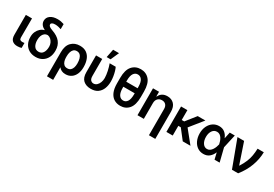

<svg xmlns="http://www.w3.org/2000/svg" viewBox="56 -1975 4815 3373"><g transform="rotate(30 2464.0 -289.0)"><path d="M59.6 -545.9H184.6L183.6 -158.7Q184.1 -124.5 200.4 -113.5Q216.8 -102.5 242.7 -102.5Q255.9 -102.5 267.1 -104Q278.3 -105.5 285.6 -106.4V-6.3Q269.5 -1 248.3 2.9Q227.1 6.8 201.7 6.3Q137.2 6.8 98.1 -28.6Q59.1 -64 59.6 -147Z M382.8 -614.3Q382.8 -680.7 436.8 -720.5Q490.7 -760.3 584 -760.3Q619.6 -760.3 650.4 -754.6Q681.2 -749 715.3 -737.3V-634.3Q693.8 -642.6 660.2 -650.4Q626.5 -658.2 591.8 -658.2Q551.3 -658.2 531 -646Q510.7 -633.8 511.2 -613.3Q510.7 -597.2 528.1 -579.3Q545.4 -561.5 597.2 -543.5Q714.8 -502.9 770 -433.6Q825.2 -364.3 825.2 -264.2V-254.4Q825.2 -177.7 794.7 -118.2Q764.2 -58.6 707.8 -24.4Q651.4 9.8 574.7 9.8Q496.6 9.8 439.7 -23.7Q382.8 -57.1 352.5 -115.5Q322.3 -173.8 322.3 -249V-258.8Q322.3 -312.5 343.3 -358.4Q364.3 -404.3 399.9 -436Q435.5 -467.8 480 -478.5L479 -481.4Q433.1 -503.9 408.2 -537.1Q383.3 -570.3 382.8 -614.3ZM453.6 -269V-260.3Q453.6 -189.9 483.9 -142.8Q514.2 -95.7 574.7 -95.7Q634.3 -95.7 664.1 -142.8Q693.8 -189.9 693.8 -260.3V-269Q693.8 -305.2 678.7 -339.6Q663.6 -374 636.7 -398.7Q609.9 -423.3 574.7 -430.2Q534.7 -430.2 507.6 -408.7Q480.5 -387.2 467 -350.3Q453.6 -313.5 453.6 -269Z M919.9 203.1V-285.6Q919.4 -417 985.4 -484.9Q1051.3 -552.7 1157.7 -552.7Q1241.2 -552.7 1294.2 -514.4Q1347.2 -476.1 1372.3 -410.4Q1397.5 -344.7 1397.5 -262.7V-252.9Q1397.5 -174.8 1371.3 -115.7Q1345.2 -56.6 1296.4 -23.4Q1247.6 9.8 1179.7 9.8Q1133.8 9.8 1101.1 -6.3Q1068.4 -22.5 1044.9 -51.8L1045.9 203.1ZM1044.4 -242.2Q1045.4 -209.5 1055.7 -175.5Q1065.9 -141.6 1090.3 -118.7Q1114.7 -95.7 1157.7 -95.7Q1199.7 -95.7 1224.4 -118.4Q1249 -141.1 1259.8 -177Q1270.5 -212.9 1270.5 -252.9V-262.7Q1270.5 -312.5 1259 -353.5Q1247.6 -394.5 1222.2 -418.9Q1196.8 -443.4 1155.3 -443.4Q1114.7 -443.4 1090.3 -419.7Q1065.9 -396 1054.9 -357.9Q1043.9 -319.8 1043.9 -276.4Z M1483.4 -545.9H1608.9V-204.6Q1608.9 -142.6 1633.1 -118.7Q1657.2 -94.7 1689 -94.7Q1727.1 -94.7 1755.4 -120.4Q1783.7 -146 1799.3 -187.7Q1814.9 -229.5 1814.9 -277.3Q1813.5 -340.8 1797.9 -412.8Q1782.2 -484.9 1759.8 -545.9H1882.3Q1897.5 -516.1 1910.2 -472.2Q1922.9 -428.2 1930.9 -377.9Q1939 -327.6 1939 -277.3Q1939 -198.7 1913.6 -133.5Q1888.2 -68.4 1834 -29.3Q1779.8 9.8 1692.9 9.8Q1598.6 9.8 1540.8 -42Q1482.9 -93.8 1483.4 -206.1ZM1659.7 -613.8 1693.4 -781.7H1813.5L1738.8 -613.8Z M2530.8 -417.5V-305.2Q2530.3 -143.6 2464.4 -66.9Q2398.4 9.8 2291 9.8Q2218.3 9.8 2163.6 -24.2Q2108.9 -58.1 2078.4 -127.7Q2047.9 -197.3 2047.9 -305.2V-417.5Q2047.9 -577.6 2114.5 -653.8Q2181.2 -730 2289.1 -730.5Q2397 -730 2463.6 -654.1Q2530.3 -578.1 2530.8 -417.5ZM2173.8 -411.1H2404.3V-437Q2403.8 -533.7 2372.3 -578.9Q2340.8 -624 2289.1 -624Q2235.4 -624 2204.6 -577.1Q2173.8 -530.3 2173.8 -437ZM2404.3 -287.1V-309.1H2173.8V-287.1Q2173.8 -191.9 2205.1 -144.3Q2236.3 -96.7 2291 -96.7Q2342.3 -96.7 2373 -142.6Q2403.8 -188.5 2404.3 -287.1Z M2767.6 -319.3V0H2639.2V-545.9H2761.2V-452.6H2768.6Q2787.1 -498.5 2828.6 -525.6Q2870.1 -552.7 2931.2 -552.7Q3015.6 -552.7 3066.7 -499.3Q3117.7 -445.8 3118.2 -347.2V204.1H2989.3V-327.1Q2989.3 -381.8 2961.2 -412.8Q2933.1 -443.8 2882.8 -443.8Q2832.5 -443.8 2800 -411.1Q2767.6 -378.4 2767.6 -319.3Z M3354 -515.6V-315.9H3404.8L3563.5 -515.6H3719.2L3508.8 -253.9L3713.9 0H3557.6L3404.3 -196.8H3354V0H3225.6V-515.6Z M3977.5 11.7Q3908.7 11.2 3856.4 -25.1Q3804.2 -61.5 3774.7 -125.5Q3745.1 -189.5 3744.6 -272.5Q3745.1 -355.5 3775.9 -418.5Q3806.6 -481.4 3860.1 -517.1Q3913.6 -552.7 3980.5 -552.7Q4049.8 -552.7 4096.2 -515.4Q4142.6 -478 4166.5 -417.5H4168.9L4195.8 -545.9H4298.3L4237.8 -272.9L4305.7 0H4202.1L4171.9 -128.9H4169.4Q4145.5 -67.9 4098.6 -28.1Q4051.8 11.7 3977.5 11.7ZM4138.2 -272.9 4137.7 -274.4Q4132.8 -300.8 4122.6 -330.8Q4112.3 -360.8 4095.9 -387.2Q4079.6 -413.6 4055.2 -430.4Q4030.8 -447.3 3997.1 -447.3Q3939.5 -447.3 3905.3 -398.4Q3871.1 -349.6 3871.1 -272.9Q3871.1 -196.3 3904.5 -146Q3938 -95.7 3992.2 -95.7Q4024.4 -95.7 4049.1 -113Q4073.7 -130.4 4091.6 -157.5Q4109.4 -184.6 4120.8 -215.1Q4132.3 -245.6 4137.7 -271.5Z M4555.7 0 4352.5 -545.9H4486.8L4627.9 -128.9H4633.8Q4683.1 -208 4709.5 -273.2Q4735.8 -338.4 4746.8 -403.1Q4757.8 -467.8 4760.7 -545.9H4886.7Q4884.8 -403.8 4832.5 -263.9Q4780.3 -124 4680.7 0Z"/></g></svg>

Font: Inter Display Semi Bold
Style: Regular
Weight: 600
Designer: Rasmus Andersson
Foundry: rsms
Version: Version 4.000;git-37864ae